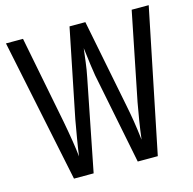

<svg xmlns="http://www.w3.org/2000/svg" viewBox="-105 -819 928 925"><g transform="rotate(-15 359.5 -357.0)"><path d="M716 -714 570 0H470L379 -455Q376 -473 371 -508.5Q366 -544 360 -595Q356 -563 351.5 -526.5Q347 -490 340 -456L250 0H152L4 -714H89L175 -276Q185 -223 192.5 -176Q200 -129 203 -97Q209 -141 217 -187.5Q225 -234 232 -274L321 -714H400L487 -275Q495 -236 502 -192.5Q509 -149 515 -97Q521 -146 528.5 -192Q536 -238 543 -276L631 -714Z"/></g></svg>

Font: Noto Sans Lao UI ExtCond
Style: Regular
Weight: 400
Width: 2
Designer: Monotype Design Team
Foundry: Monotype Imaging Inc.
Version: Version 2.000; ttfautohint (v1.8.4.7-5d5b)